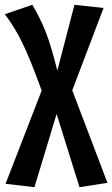

<svg xmlns="http://www.w3.org/2000/svg" viewBox="-32 -561 466 797"><path d="M414 198 298 216 203 -88 111 216 -9 202 141 -185Q94 -315 61 -382.5Q28 -450 -12 -502L102 -541Q133 -490 156 -433Q179 -376 206 -268L277 -541L398 -528L268 -186Z"/></svg>

Font: Fira Sans Extra Condensed Medium
Style: Regular
Weight: 500
Width: 1
Designer: Carrois Corporate & Edenspiekermann AG
Foundry: Carrois Corporate GbR & Edenspiekermann AG
Version: Version 4.203